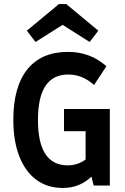

<svg xmlns="http://www.w3.org/2000/svg" viewBox="-20 -919 620 951"><path d="M291 12Q215 12 160 -28.5Q105 -69 75.5 -145Q46 -221 46 -325Q46 -489 115.5 -575.5Q185 -662 317 -662Q427 -662 507 -591L446 -498Q388 -550 318 -550Q168 -550 168 -325Q168 -100 315 -100Q365 -100 404 -129V-269H297V-379H524V0H444L433 -44Q402 -15 367 -1.5Q332 12 291 12ZM156 -711 113 -767 272 -899H308L467 -767L424 -711L290 -796Z"/></svg>

Font: Sometype Mono
Style: Bold
Weight: 700
Monospace: yes
Designer: Ryoichi Tsunekawa
Foundry: Dharma Type
Version: Version 1.000; ttfautohint (v1.8.3)